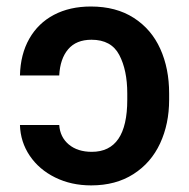

<svg xmlns="http://www.w3.org/2000/svg" viewBox="-20 -557 578 587"><path d="M260.7 -92.8Q369.1 -92.8 369.1 -252V-271.5Q369.1 -342.3 344.7 -388.9Q320.3 -435.5 259.8 -435.5Q212.9 -435.5 188.2 -406.2Q163.6 -377 161.1 -326.2H41Q42.5 -391.1 69.6 -438.7Q96.7 -486.3 145 -511.7Q193.4 -537.1 257.8 -537.1Q335 -537.1 388.9 -502.4Q442.9 -467.8 470 -407.7Q497.1 -347.7 497.1 -271.5V-252Q497.1 -178.2 469.5 -118.7Q441.9 -59.1 387.9 -24.7Q334 9.8 258.8 9.8Q197.8 9.8 148.7 -14.4Q99.6 -38.6 71 -80.8Q42.5 -123 41 -174.8H161.1Q163.6 -137.7 190.4 -115.2Q217.3 -92.8 260.7 -92.8Z"/></svg>

Font: Pretendard JP SemiBold
Style: Regular
Weight: 600
Designer: Base glyphs from Inter by Rasmus Andersson; Hangeul glyphs from Noto Sans CJK(Source Han Sans) by Jang Soo-young and Kan
Foundry: Kil Hyung-jin
Version: Version 1.309